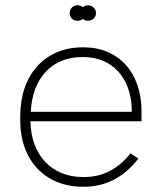

<svg xmlns="http://www.w3.org/2000/svg" viewBox="-20 -705 617 730"><path d="M274 -626C282 -626 289 -628 295 -633C300 -628 307 -626 314 -626C331 -626 345 -638 345 -655C345 -672 331 -685 314 -685C307 -685 300 -682 295 -678C289 -682 282 -685 274 -685C258 -685 245 -672 245 -655C245 -638 258 -626 274 -626ZM294 5H300C384 5 453 -33 506 -102L476 -122C433 -67 375 -32 302 -32H295C176 -32 99 -116 96 -240V-244H518V-283C518 -428 431 -525 299 -525H294C151 -525 57 -421 57 -264V-245C57 -96 152 5 294 5ZM97 -280C103 -407 177 -488 291 -488H298C407 -488 479 -408 481 -288V-280Z"/></svg>

Font: Fixel Text ExtraLight
Style: Regular
Weight: 200
Width: 4
Designer: AlfaBravo + MacPaw
Foundry: Kyrylo Tkachov, Marchela Mozhyna, Serhii Makarenko, Maria Weinstein, Zakhar Kryvoshyya
Version: Version 1.211